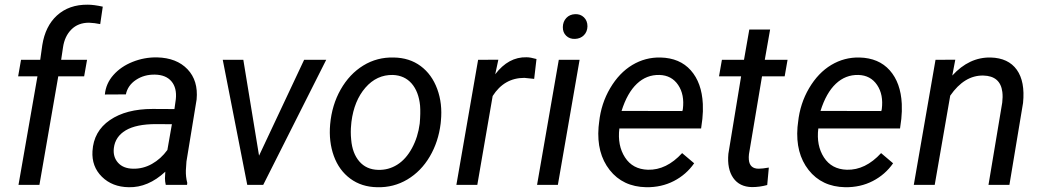

<svg xmlns="http://www.w3.org/2000/svg" viewBox="-20 -781 4405 811"><path d="M58.1 0 138.2 -458.5H56.6L68.8 -528.3H149.9L158.7 -590.8Q171.4 -670.4 220.2 -715.3Q271.5 -762.2 351.1 -761.2Q376 -761.2 414.1 -752.9L403.3 -679.2Q379.9 -684.1 356 -685.1Q310.1 -685.1 281.5 -656.5Q252.9 -627.9 246.1 -580.6L238.3 -528.3H347.7L335.4 -458.5H226.1L146.5 0Z M680.2 0Q676.8 -14.2 676.8 -27.8L678.2 -55.7Q605.5 11.7 523.9 9.8Q454.1 8.8 410.4 -34.4Q366.7 -77.6 370.6 -142.6Q375.5 -226.6 444.1 -273.7Q512.7 -320.8 624.5 -320.8L716.8 -320.3L722.7 -362.3Q727.5 -409.7 704.3 -437.3Q681.2 -464.8 634.8 -465.8Q589.4 -466.8 554.4 -443.6Q519.5 -420.4 511.7 -382.3L422.9 -381.8Q427.2 -428.2 459 -464.1Q490.7 -500 540.5 -519.8Q590.3 -539.6 643.6 -538.6Q726.1 -536.6 772 -488.5Q817.9 -440.4 810.5 -360.8L767.6 -99.1L765.1 -61.5Q764.2 -34.7 771 -8.3L770 0ZM541.5 -68.4Q584 -67.4 621.8 -88.6Q659.7 -109.9 687 -147.5L706.1 -256.3L639.2 -256.8Q555.7 -256.8 511.2 -230.5Q466.8 -204.1 460.9 -155.8Q456.5 -118.7 478.3 -94Q500 -69.3 541.5 -68.4Z M1074.2 -123.5 1264.6 -528.3H1357.9L1091.8 0H1024.4L920.9 -528.3H1007.8Z M1643.1 -538.1Q1709.5 -537.1 1756.8 -502Q1804.2 -466.8 1826.9 -405Q1849.6 -343.3 1842.3 -270L1841.3 -259.3Q1832 -182.1 1795.4 -119.9Q1758.8 -57.6 1700.7 -22.9Q1642.6 11.7 1573.2 9.8Q1507.3 8.8 1459.7 -26.4Q1412.1 -61.5 1390.1 -122.1Q1368.2 -182.6 1374.5 -255.4Q1381.8 -337.4 1418.9 -402.8Q1456.1 -468.3 1514.4 -504.2Q1572.8 -540 1643.1 -538.1ZM1463.4 -254.9Q1460 -224.1 1463.4 -190.9Q1468.3 -133.3 1497.8 -99.1Q1527.3 -64.9 1576.7 -63.5Q1620.6 -62 1657.7 -85.2Q1694.8 -108.4 1720.2 -155.3Q1745.6 -202.1 1752.9 -259.3Q1756.8 -304.2 1754.4 -335Q1748.5 -394 1718.8 -428.2Q1689 -462.4 1639.6 -464.4Q1571.3 -465.8 1523.4 -410.6Q1475.6 -355.5 1464.4 -266.1Z M2236.3 -447.8 2194.8 -452.1Q2109.9 -452.1 2061 -375.5L1996.1 0H1907.7L1999.5 -528.3L2085 -528.8L2071.8 -467.3Q2127.9 -541 2204.1 -539.1Q2220.2 -539.1 2246.1 -531.7Z M2336.4 0H2248.5L2340.3 -528.3H2428.2ZM2409.2 -721.2Q2431.6 -722.2 2446.5 -707.8Q2461.4 -693.4 2461.4 -669.9Q2460.9 -647 2446.5 -632.3Q2432.1 -617.7 2409.2 -616.7Q2386.2 -615.7 2371.6 -629.9Q2356.9 -644 2357.4 -667Q2357.9 -689.9 2372.1 -705.1Q2386.2 -720.2 2409.2 -721.2Z M2709.5 9.8Q2610.8 7.8 2555.2 -63Q2499.5 -133.8 2508.3 -244.1L2510.7 -265.1Q2519 -343.8 2557.4 -408.7Q2595.7 -473.6 2650.9 -506.6Q2706.1 -539.6 2770 -538.1Q2851.6 -536.1 2897.9 -483.9Q2944.3 -431.6 2948.7 -342.3Q2950.2 -310.5 2946.8 -278.8L2941.4 -238.3H2596.2Q2587.4 -166.5 2619.9 -116.2Q2652.3 -65.9 2716.8 -64Q2794.9 -62 2861.3 -134.3L2912.1 -91.3Q2878.9 -43.5 2826.4 -16.4Q2773.9 10.7 2709.5 9.8ZM2765.6 -464.4Q2710.9 -465.8 2670.2 -427.2Q2629.4 -388.7 2605.5 -312.5L2862.3 -312L2864.3 -319.8Q2872.1 -381.3 2844.5 -422.1Q2816.9 -462.9 2765.6 -464.4Z M3232.9 -656.2 3210.4 -528.3H3306.6L3294.4 -458.5H3198.7L3143.6 -129.9Q3142.1 -117.2 3143.1 -106.4Q3146.5 -68.4 3184.6 -68.4Q3200.7 -68.4 3227.5 -73.2L3220.7 0.5Q3189 9.3 3156.2 9.3Q3103.5 8.3 3077.1 -29.5Q3050.8 -67.4 3056.6 -131.3L3110.4 -458.5H3017.1L3029.3 -528.3H3122.6L3145 -656.2Z M3549.8 9.8Q3451.2 7.8 3395.5 -63Q3339.8 -133.8 3348.6 -244.1L3351.1 -265.1Q3359.4 -343.8 3397.7 -408.7Q3436 -473.6 3491.2 -506.6Q3546.4 -539.6 3610.4 -538.1Q3691.9 -536.1 3738.3 -483.9Q3784.7 -431.6 3789.1 -342.3Q3790.5 -310.5 3787.1 -278.8L3781.7 -238.3H3436.5Q3427.7 -166.5 3460.2 -116.2Q3492.7 -65.9 3557.1 -64Q3635.3 -62 3701.7 -134.3L3752.4 -91.3Q3719.2 -43.5 3666.7 -16.4Q3614.3 10.7 3549.8 9.8ZM3606 -464.4Q3551.3 -465.8 3510.5 -427.2Q3469.7 -388.7 3445.8 -312.5L3702.6 -312L3704.6 -319.8Q3712.4 -381.3 3684.8 -422.1Q3657.2 -462.9 3606 -464.4Z M4015.1 -528.8 4002.4 -461.9Q4073.7 -540 4164.6 -538.1Q4239.3 -536.1 4274.9 -486.3Q4310.5 -436.5 4301.3 -346.2L4243.7 0H4155.3L4213.4 -347.7Q4216.3 -371.6 4213.9 -392.1Q4205.6 -460.4 4133.3 -461.9Q4053.7 -463.4 3993.7 -377L3928.2 0H3839.8L3931.6 -528.3Z"/></svg>

Font: Roboto
Style: Italic
Weight: 400
Italic angle: -12°
Designer: Google
Version: Version 2.134; 2016; ttfautohint (v1.6)